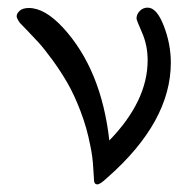

<svg xmlns="http://www.w3.org/2000/svg" viewBox="-20 -483 512 506"><path d="M23.9 -439.9Q23.9 -447.8 32 -454.8Q40 -461.9 56.2 -461.9Q98.1 -461.9 146 -410.2Q247.1 -300.3 268.1 -112.8Q369.1 -216.8 369.1 -324.2Q369.1 -363.3 354.5 -396.7Q339.8 -430.2 339.8 -434.1Q339.8 -445.3 348.4 -454.1Q356.9 -462.9 369.1 -462.9Q393.1 -462.9 411.6 -415Q430.2 -367.2 430.2 -317.9Q430.2 -162.1 263.2 -15.1Q244.1 2.9 236.8 2.9Q229 2.9 228 -5.6Q227.1 -14.2 225.6 -42.5Q224.1 -70.8 217.8 -100.1Q209 -146 192.4 -189.5Q175.8 -232.9 158 -263.9Q140.1 -294.9 118.2 -325Q96.2 -355 81.1 -371.6Q65.9 -388.2 50 -404.5Q34.2 -420.9 32.2 -422.9Q23.9 -435.1 23.9 -439.9Z"/></svg>

Font: CMU Concrete
Style: Roman
Weight: 500
Version: Version 0.7.0